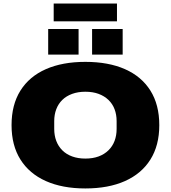

<svg xmlns="http://www.w3.org/2000/svg" viewBox="-20 -1048 961 1080"><path d="M460 12Q331 12 238 -29.5Q145 -71 95 -150.5Q45 -230 45 -344Q45 -459 95 -538.5Q145 -618 238 -659Q331 -700 460 -700Q590 -700 683 -659Q776 -618 826 -538.5Q876 -459 876 -344Q876 -230 826 -150.5Q776 -71 683 -29.5Q590 12 460 12ZM460 -156Q502 -156 534.5 -168Q567 -180 590 -202.5Q613 -225 624.5 -255.5Q636 -286 636 -323V-367Q636 -403 624.5 -433.5Q613 -464 590 -486Q567 -508 534.5 -520Q502 -532 460 -532Q419 -532 386 -520Q353 -508 330.5 -486Q308 -464 296.5 -433.5Q285 -403 285 -367V-323Q285 -286 296.5 -255.5Q308 -225 330.5 -202.5Q353 -180 386 -168Q419 -156 460 -156ZM251 -741V-885H422V-741ZM498 -741V-885H670V-741ZM282 -928V-1028H638V-928Z"/></svg>

Font: Archivo SemiExpanded Black
Style: Regular
Weight: 900
Width: 6
Designer: Hector Gatti
Foundry: Omnibus-Type
Version: Version 2.001